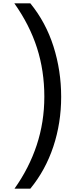

<svg xmlns="http://www.w3.org/2000/svg" viewBox="-20 -906 435 1152"><path d="M347 -325Q347 -168 300 -26.5Q253 115 162 226H67Q155 102 200.5 -36Q246 -174 246 -326Q246 -481 202 -618.5Q158 -756 66 -886H162Q255 -772 301 -627Q347 -482 347 -325Z"/></svg>

Font: Noto Sans Kannada UI Medium
Style: Regular
Weight: 500
Designer: Jelle Bosma - Monotype Design Team
Foundry: Monotype Imaging Inc.
Version: Version 2.005; ttfautohint (v1.8.4.7-5d5b)